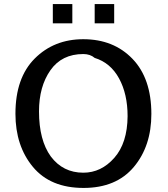

<svg xmlns="http://www.w3.org/2000/svg" viewBox="-20 -906 828 945"><path d="M446 -791V-886H542V-791ZM240 -791V-886H336V-791ZM56 -346Q56 -523 151 -618Q246 -713 390 -713Q539 -713 632 -616.5Q725 -520 725 -345Q725 -187 638.5 -84Q552 19 391 19Q228 19 142 -84.5Q56 -188 56 -346ZM172 -358Q172 -216 230 -136Q290 -56 390 -56Q478 -56 542.5 -129Q607 -202 608 -334Q608 -443 566 -520Q524 -597 446 -621Q424 -640 390 -640Q284 -640 228 -560Q172 -480 172 -358Z"/></svg>

Font: Coval
Style: Medium
Weight: 500
Foundry: Context Ltd
Version: Version 001.000